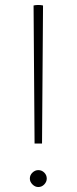

<svg xmlns="http://www.w3.org/2000/svg" viewBox="-20 -740 308 772"><path d="M115 -718 119 -163H149L153 -718Q144 -720 134 -720Q124 -720 115 -718ZM134 12Q121 12 110.5 1.5Q100 -9 100 -22Q100 -36 110.5 -46Q121 -56 134 -56Q148 -56 158 -46Q168 -36 168 -22Q168 -9 158 1.5Q148 12 134 12Z"/></svg>

Font: Arima Thin
Style: Regular
Weight: 100
Designer: Joana Correia and Natanael Gama
Foundry: NDISCOVER
Version: Version 1.101;gftools[0.9.23]